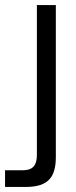

<svg xmlns="http://www.w3.org/2000/svg" viewBox="-78 -540 301 760"><path d="M143 81V-520H68V73C68 114 53 134 11 134H-58V200H24C115 200 143 159 143 81Z"/></svg>

Font: Aspekta 350
Style: Regular
Weight: 350
Designer: Ivo Dolenc
Version: Version 2.000